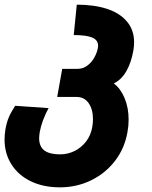

<svg xmlns="http://www.w3.org/2000/svg" viewBox="-32 -570 652 824"><path d="M-12.5 28.5Q-12.5 9 -8.5 -16Q-3.5 -44 5.2 -65.2Q14 -86.5 33 -116L176.5 -106Q147.5 -52.5 138.5 -3Q136 13 136 23Q136 59 158.5 75.8Q181 92.5 225.5 92.5Q259 92.5 288.5 77.8Q318 63 338 36.5Q358 10 364 -25Q367 -42.5 367 -58.5Q367 -100.5 348.5 -127.2Q330 -154 296 -154H213.5L235 -274.5H300.5Q324.5 -274.5 343.2 -288.8Q362 -303 373.2 -323.8Q384.5 -344.5 388 -364Q388.5 -369 389 -374Q389 -398 364 -408.8Q339 -419.5 284.5 -419.5L297.5 -550Q372.5 -550 427.8 -531.8Q483 -513.5 513.2 -477.2Q543.5 -441 543.5 -388.5Q543.5 -372 540.5 -354Q531.5 -302 510.5 -265Q489.5 -228 456.5 -212Q485.5 -190 502.8 -148.8Q520 -107.5 520 -56.5Q520 -29.5 515 -3Q503 66.5 461.8 120.2Q420.5 174 358.8 204Q297 234 225 234Q154 234 100.2 208Q46.5 182 17 135.2Q-12.5 88.5 -12.5 28.5Z"/></svg>

Font: JuliaMono Black
Style: Italic
Weight: 900
Italic angle: -9°
Monospace: yes
Designer: cormullion
Foundry: corm
Version: Version 0.057; ttfautohint (v1.8.4)